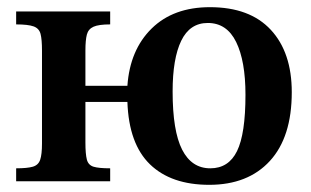

<svg xmlns="http://www.w3.org/2000/svg" viewBox="-20 -505 866 535"><path d="M563 10Q457 10 398 -47Q339 -104 335 -221H218V-108Q218 -76 222 -60.5Q226 -45 240.5 -40.5Q255 -36 287 -36V0H25V-36Q56 -36 71.5 -40.5Q87 -45 92 -60Q97 -75 97 -105V-364Q97 -395 93 -410.5Q89 -426 73.5 -431.5Q58 -437 25 -437V-473H287V-437Q255 -437 240.5 -430.5Q226 -424 222 -408.5Q218 -393 218 -364V-266H335Q342 -366 402.5 -425.5Q463 -485 565 -485Q676 -485 734.5 -422Q793 -359 793 -248Q793 -123 732 -56.5Q671 10 563 10ZM566 -36Q617 -36 640.5 -84Q664 -132 664 -241Q664 -335 638 -388Q612 -441 559 -441Q509 -441 485 -391.5Q461 -342 461 -250Q461 -140 487.5 -88Q514 -36 566 -36Z"/></svg>

Font: STIX Two Text SemiBold
Style: Regular
Weight: 600
Designer: Ross Mills, John Hudson & Paul Hanslow, Tiro Typeworks Ltd; with prior portions MicroPress Inc., and Coen Hoffman.
Foundry: Tiro Typeworks Ltd
Version: Version 2.13 b171